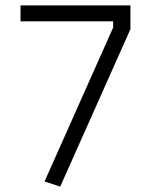

<svg xmlns="http://www.w3.org/2000/svg" viewBox="-20 -680 570 711"><path d="M56 -601H399V-578L145 -8L203 11L463 -572V-660H56Z"/></svg>

Font: TitilliumText22L
Style: 250 wt
Weight: 300
Designer: Campivisivi
Foundry: Campivisivi
Version: 1.000